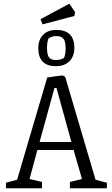

<svg xmlns="http://www.w3.org/2000/svg" viewBox="-20 -1013 601 1033"><path d="M12 -30 72 -46 234 -596Q256 -600 280.5 -603Q305 -606 316 -607Q320 -607 331 -599L494 -46L555 -30V0H356V-34L421 -50L376 -206H181L139 -50L206 -34V0H12ZM364 -249 284 -540H273L193 -249ZM186 -754Q186 -799 211.5 -825.5Q237 -852 283 -852Q380 -852 380 -755Q380 -710 353.5 -683.5Q327 -657 281 -657Q186 -657 186 -754ZM324 -701Q333 -719 333 -753Q333 -791 321 -805Q309 -819 283 -819Q260 -819 242 -807Q233 -791 233 -756Q233 -717 244 -703.5Q255 -690 281 -690Q305 -690 324 -701ZM198 -910 353 -993 384 -948 380 -927 209 -882Z"/></svg>

Font: Grenze Light
Style: Regular
Weight: 300
Designer: Renata Polastri
Foundry: Omnibus-Type
Version: Version 1.002; ttfautohint (v1.8)